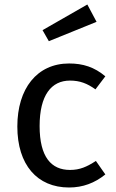

<svg xmlns="http://www.w3.org/2000/svg" viewBox="-20 -821 517 853"><path d="M287 -539C144 -539 57 -427 57 -259C57 -89 145 12 287 12C348 12 401 -8 448 -46L406 -106C366 -80 335 -66 291 -66C208 -66 156 -123 156 -261C156 -398 208 -463 291 -463C335 -463 368 -450 404 -424L448 -482C399 -523 349 -539 287 -539ZM368 -801 169 -687 197 -638 409 -724Z"/></svg>

Font: Fira Math
Style: Regular
Weight: 400
Designer: Xiangdong Zeng
Foundry: Xiangdong Zeng
Version: Version 0.3.4